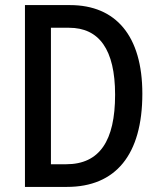

<svg xmlns="http://www.w3.org/2000/svg" viewBox="-20 -734 630 754"><path d="M539 -366C539 -593 435 -714 255 -714H78V0H243C434 0 539 -126 539 -366ZM432 -362C432 -181 371 -89 240 -89H180V-625H251C369 -625 432 -540 432 -362Z"/></svg>

Font: Noto Sans Thai Cond Med
Style: Regular
Weight: 500
Width: 3
Designer: Monotype Design Team
Foundry: Monotype Imaging Inc.
Version: Version 2.002